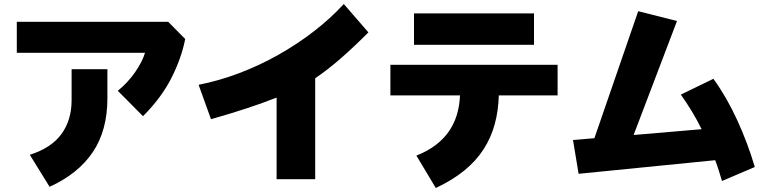

<svg xmlns="http://www.w3.org/2000/svg" viewBox="-20 -824 3800 960"><path d="M569 -370Q594 -390 616.5 -414.5Q639 -439 656.5 -464.5Q674 -490 686.5 -514.5Q699 -539 705 -560H64V-715H821L906 -629Q887 -532 836.5 -433Q786 -334 695 -243ZM129 -50Q236 -84 287 -153.5Q338 -223 338 -323V-478H517V-332Q517 -172 444 -63.5Q371 45 228 110Z M1363 -336Q1297 -310 1215.5 -283Q1134 -256 1035 -228L973 -400Q1075 -420 1176.5 -458.5Q1278 -497 1372 -550Q1466 -603 1549.5 -667.5Q1633 -732 1699 -804L1822 -662Q1747 -587 1681.5 -530Q1616 -473 1556 -433V72H1363Z M2650 -757V-600H2050V-757ZM2768 -347H2474Q2472 -270 2453.5 -202.5Q2435 -135 2397.5 -77Q2360 -19 2301 29Q2242 77 2159 116L2062 -46Q2120 -69 2160.5 -100.5Q2201 -132 2226.5 -170Q2252 -208 2265 -252.5Q2278 -297 2280 -347H1932V-500H2768Z M2952 -133 3171 -768 3365 -719 3148 -149 3488 -178Q3465 -225 3438.5 -268.5Q3412 -312 3384 -351L3547 -430Q3613 -339 3666 -223.5Q3719 -108 3754 11L3590 81Q3582 55 3574 29Q3566 3 3556 -23L2873 45L2845 -124Z"/></svg>

Font: OA Gothic ExtraBold
Style: Regular
Weight: 800
Designer: Choi Chi-young, Lee Jaesang, Lee Juhyun, Han Dohee
Foundry: DDUNGSANG CORP.
Version: Version 1.000;Build 20210203